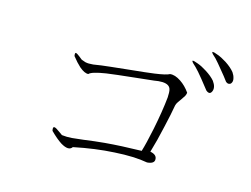

<svg xmlns="http://www.w3.org/2000/svg" viewBox="-86 -902 1173 897"><g transform="rotate(15 500.0 -453.0)"><path d="M316.4 -556.6 294.9 -555.7Q288.1 -555.7 278.3 -557.6Q268.6 -560.5 258.8 -564.5L244.1 -576.2Q230.5 -586.9 225.6 -587.9Q218.8 -589.8 221.7 -572.3Q243.2 -544.9 261.7 -528.3Q288.1 -505.9 305.7 -507.8Q317.4 -521.5 385.7 -532.2Q426.8 -538.1 520.5 -547.9Q565.4 -552.7 584 -554.7Q614.3 -557.6 630.9 -560.5Q673.8 -564.5 686.5 -545.9Q694.3 -535.2 692.4 -506.8V-499Q685.5 -429.7 667 -338.9Q651.4 -263.7 639.6 -225.6Q541 -223.6 462.9 -216.8Q418.9 -212.9 362.3 -205.1Q324.2 -200.2 308.6 -199.2Q284.2 -197.3 260.7 -200.2L244.1 -211.9Q225.6 -225.6 218.8 -226.6Q208 -228.5 212.9 -208Q244.1 -176.8 268.6 -161.1Q309.6 -136.7 324.2 -159.2Q427.7 -180.7 519.5 -185.5Q614.3 -191.4 677.7 -179.7Q713.9 -182.6 711.9 -205.1Q710.9 -226.6 679.7 -232.4Q697.3 -291 712.9 -362.3Q728.5 -429.7 735.4 -470.7Q737.3 -479.5 744.1 -489.3Q748 -495.1 755.9 -505.9Q765.6 -519.5 769.5 -526.4Q774.4 -536.1 774.4 -543Q753.9 -572.3 727.5 -589.8Q698.2 -609.4 674.8 -606.4Q660.2 -597.7 603.5 -589.8Q569.3 -585 480.5 -576.2Q424.8 -570.3 397.5 -567.4Q350.6 -562.5 316.4 -556.6ZM866.2 -751 849.6 -756.8Q837.9 -759.8 838.9 -755.9Q839.8 -750 860.4 -732.4Q876 -715.8 899.4 -686.5Q920.9 -661.1 936.5 -639.6Q945.3 -631.8 953.1 -633.8Q960.9 -634.8 964.8 -643.6Q968.8 -652.3 965.8 -664.1Q962.9 -677.7 954.1 -690.4Q938.5 -710 910.2 -728.5Q885.7 -744.1 866.2 -751ZM787.1 -687.5 769.5 -693.4Q759.8 -696.3 759.8 -692.4Q760.7 -686.5 781.2 -668.9Q796.9 -653.3 821.3 -623Q838.9 -600.6 858.4 -576.2Q877.9 -559.6 886.7 -580.1Q895.5 -600.6 876 -627.9Q860.4 -646.5 831.1 -665Q806.6 -680.7 787.1 -687.5Z"/></g></svg>

Font: BatangChe
Style: Regular
Weight: 400
Monospace: yes
Version: Version 2.21